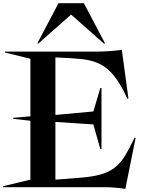

<svg xmlns="http://www.w3.org/2000/svg" viewBox="-45 -1208 920 1239"><path d="M332.5 -1187.5H496.2L632.5 -928.8L627.5 -925L413.8 -1113.8L201.2 -926.2L196.2 -928.8ZM763.8 11.2Q696.2 0 628.8 0H-25V-6.2L151.2 -48.8V-428.8L40 -441.2V-447.5L151.2 -457.5V-828.8L-12.5 -868.8V-875H571.2Q657.5 -875 741.2 -886.2L783.8 -572.5L777.5 -570Q733.8 -665 692.5 -716.9Q651.2 -768.8 600 -794.4Q548.8 -820 480.6 -826.9Q412.5 -833.8 312.5 -837.5V-466.2L557.5 -488.8L602.5 -640H610V-246.2H602.5L557.5 -405L312.5 -421.2V-48.8H315L472.5 -61.2Q553.8 -67.5 605.6 -82.5Q657.5 -97.5 695 -126.2Q732.5 -155 761.2 -201.9Q790 -248.8 823.8 -320L830 -317.5Z"/></svg>

Font: Equateur
Style: Regular
Weight: 400
Designer: Ange Degheest & Eugénie Bidaut
Foundry: Velvetyne Type Foundry
Version: Version 1.000;FEAKit 1.0